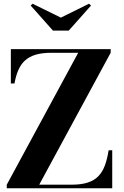

<svg xmlns="http://www.w3.org/2000/svg" viewBox="-20 -1015 666 1035"><path d="M308 -920 155.5 -995 145.5 -985 265.5 -850H350.5L470.5 -985L460 -995ZM38.5 -750V-565H58C78 -672 120.5 -730.5 257 -730.5H401.5L16.5 -19.5V0H585V-205H565.5C545.5 -78 503 -19.5 366.5 -19.5H191.5L576.5 -730.5V-750Z"/></svg>

Font: Bodoni* 11pt
Style: Bold
Weight: 700
Version: Version 2.3